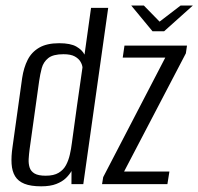

<svg xmlns="http://www.w3.org/2000/svg" viewBox="-20 -658 709 686"><path d="M127.1 7.7Q89.9 7.7 67.3 -1.4Q44.7 -10.5 33.9 -28.4Q23.1 -46.2 21.4 -72.7Q19.7 -99.1 24.8 -133.3L59.2 -379.6Q64.8 -416.5 78.8 -444.1Q92.7 -471.8 120 -487.7Q147.3 -503.6 191.3 -503.6Q232 -503.6 252.8 -491.6Q273.6 -479.7 282 -462.8L305.3 -630H366.6L277.6 0H235.3L235.5 -47Q228.4 -34.3 215.5 -21.7Q202.5 -9 181.1 -0.7Q159.7 7.7 127.1 7.7ZM143.4 -30.2Q172.3 -30.2 189.5 -40.6Q206.8 -51 215.8 -68Q224.9 -85 229.5 -105.5Q234.2 -125.9 236.6 -145.6Q245.9 -213.9 255.3 -281.5Q264.7 -349.1 274.7 -417.1Q274 -426.4 267.7 -437.3Q261.5 -448.3 247.3 -456.3Q233.1 -464.3 206.7 -464.3Q169.7 -464.3 152.4 -450.4Q135.1 -436.5 129.2 -414.7Q123.4 -392.8 119.9 -368.7L85.8 -125Q83.4 -106.7 82.4 -89.8Q81.5 -72.9 85.9 -59.4Q90.2 -46 103.4 -38.1Q116.6 -30.2 143.4 -30.2ZM344.6 0 348.7 -25.1 570.6 -452.3H418.5L424.7 -495H648.1L644.1 -467.5L423.4 -45.2H585.3L578.1 0ZM524.8 -546.4 448.9 -638.2H494L550.2 -580.7L625.2 -638.2H669L566.5 -546.4Z"/></svg>

Font: Alumni Sans Thin
Style: Italic
Weight: 100
Italic angle: -8°
Designer: Robert E. Leuschke
Foundry: Robert E. Leuschke
Version: Version 1.016